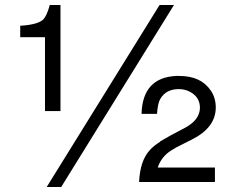

<svg xmlns="http://www.w3.org/2000/svg" viewBox="-20 -729 909 769"><path d="M160.2 -580.1H61V-626L76.2 -627Q137.2 -632.8 154.8 -652.8Q167 -667 176.8 -700.2L179.2 -709H222.2V-284.2H160.2ZM619.1 -709H676.8L225.1 20H167ZM840.8 -58.1V0H537.1Q541 -85.9 580.1 -127.9Q595.2 -145 621.1 -161.1V-162.1L622.1 -163.1L664.1 -187L722.2 -217.8Q779.8 -249 780.8 -296.9Q780.8 -341.8 737.8 -362.8Q719.2 -372.1 695.8 -372.1Q645 -372.1 622.1 -333Q611.8 -315.9 608.9 -272.9H546.9Q550.8 -418 685.1 -424.8H698.2Q785.2 -424.8 824.2 -366.2L825.2 -365.2Q844.2 -335.9 844.2 -298.8Q844.2 -217.8 748 -169.9L685.1 -138.2L665 -126Q626 -101.1 611.8 -58.1Z"/></svg>

Font: SolaimanLipi
Style: Normal
Weight: 400
Designer: Solaiman Karim
Foundry: Al Mamun Sumon
Version: Version 2.000